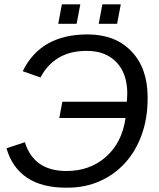

<svg xmlns="http://www.w3.org/2000/svg" viewBox="-20 -857 734 887"><path d="M381 -622Q303 -622 250 -589.5Q197 -557 167 -499L85 -528Q168 -698 384 -698Q513 -698 587 -620Q662 -542 662 -408V-401Q662 -311 635 -235.5Q608 -160 559 -105.5Q510 -51 442 -20.5Q374 10 292 10H283Q174 10 105 -36Q36 -82 10 -172L95 -200Q136 -67 287 -67Q395 -67 469 -132Q544 -198 560 -312H254L268 -387H566L568 -424Q568 -517 518 -569.5Q468 -622 381 -622ZM436 -747 453 -837H538L521 -747ZM249 -747 266 -837H351L334 -747Z"/></svg>

Font: Libra Sans Modern
Style: Italic
Weight: 400
Italic angle: -12°
Foundry: Stefan Peev, Context Ltd
Version: Version 1.000